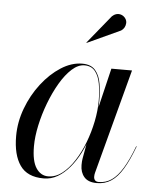

<svg xmlns="http://www.w3.org/2000/svg" viewBox="-51 -729 646 783"><g transform="rotate(5 272.0 -337.5)"><path d="M156.5 10Q89.5 10 59.8 -32.8Q30 -75.5 30 -152.5Q30 -210 51 -266.2Q72 -322.5 107.5 -368.5Q143 -414.5 186.2 -442.2Q229.5 -470 273.5 -470Q309.5 -470 327.2 -448.8Q345 -427.5 350.2 -394Q355.5 -360.5 355.5 -324Q355.5 -291 349.2 -253.5Q343 -216 331 -178.5Q319 -141 301.8 -107.2Q284.5 -73.5 262 -47Q239.5 -20.5 213.2 -5.2Q187 10 156.5 10ZM174 0Q204 0 230.8 -20.5Q257.5 -41 280 -75.8Q302.5 -110.5 318.8 -153Q335 -195.5 344 -240Q353 -284.5 353 -324Q353 -363 347.2 -394.8Q341.5 -426.5 326.2 -445.2Q311 -464 283 -464Q257 -464 231.5 -441Q206 -418 183.5 -379.8Q161 -341.5 143.5 -295.5Q126 -249.5 116 -203Q106 -156.5 106 -117.5Q106 -57 124.8 -28.5Q143.5 0 174 0ZM374 10Q339 10 322.5 -9Q306 -28 306 -58Q306 -66.5 306.5 -73.2Q307 -80 308 -85L319.5 -149L342.5 -223.5L355.5 -303.5L393 -460H477.5L363.5 -31Q361.5 -23.5 361.5 -15Q361.5 -6.5 366.2 -0.8Q371 5 382 5Q410.5 5 434 -11Q457.5 -27 479 -62.2Q500.5 -97.5 521.5 -153.5L523.5 -153Q502 -95.5 480.2 -59.5Q458.5 -23.5 433 -6.8Q407.5 10 374 10ZM283.5 -556 282 -557 376.5 -673Q384.5 -680.5 392.8 -683Q401 -685.5 408.8 -684Q416.5 -682.5 422.8 -678Q429 -673.5 432.5 -667.5Q437.5 -659.5 437 -649.8Q436.5 -640 431.8 -631.8Q427 -623.5 419 -618.5Z"/></g></svg>

Font: Bodoni Moda 72pt
Style: Italic
Weight: 400
Italic angle: -13°
Designer: Owen Earl
Foundry: indestructible type
Version: Version 2.005